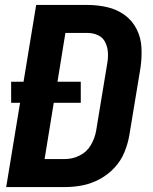

<svg xmlns="http://www.w3.org/2000/svg" viewBox="-20 -755 616 775"><path d="M5 0H244Q279 0 314 -7Q349 -14 382.5 -32Q416 -50 442 -78Q468 -106 482 -140Q496 -174 502 -209L547 -481Q553 -522 551 -562.5Q549 -603 531.5 -637.5Q514 -672 483 -694.5Q452 -717 413 -726Q374 -735 333 -735H126L75 -425H25V-340H61ZM160 -113 197 -340H306V-425H212L244 -622H333Q356 -622 375.5 -613Q395 -604 404.5 -585Q414 -566 415.5 -544Q417 -522 413 -500L368 -227Q363 -198 347 -170Q331 -142 302 -127.5Q273 -113 243 -113Z"/></svg>

Font: Iosevka Sparkle XBdObl
Style: Regular
Weight: 800
Italic angle: -9°
Designer: Belleve Invis
Foundry: Belleve Invis
Version: Version 4.5.0; ttfautohint (v1.8.3)